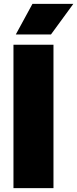

<svg xmlns="http://www.w3.org/2000/svg" viewBox="-20 -971 398 991"><path d="M49.5 0V-740H256V0ZM61.5 -793 147.5 -951H358.5L243 -793Z"/></svg>

Font: Encode Sans SemiCondensed SemiCondensed Black
Style: Regular
Weight: 900
Width: 4
Designer: Multiple Designers
Foundry: Impallari Type
Version: Version 3.000; ttfautohint (v1.8.3) -l 8 -r 50 -G 200 -x 14 